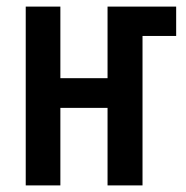

<svg xmlns="http://www.w3.org/2000/svg" viewBox="-20 -562 564 582"><path d="M58 0H163V-235H306V0H412V-453H514V-542H306V-325H163V-542H58Z"/></svg>

Font: Noto Sans Display Condensed Medium
Style: Regular
Weight: 500
Width: 3
Designer: Monotype Design Team
Foundry: Monotype Imaging Inc.
Version: Version 1.900